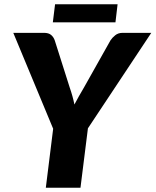

<svg xmlns="http://www.w3.org/2000/svg" viewBox="-20 -883 732 903"><path d="M393.5 -279.5 358.5 0H195.5L230 -277.5L42.5 -728.5H187.5Q208.5 -728.5 220.2 -718.8Q232 -709 237.5 -693L307.5 -472.5Q322.5 -429.5 330 -391.5Q339.5 -410.5 351 -430.2Q362.5 -450 375.5 -472.5L499.5 -693Q508 -706 522 -717.2Q536 -728.5 556.5 -728.5H691.5ZM239 -863H533L523 -778H228.5Z"/></svg>

Font: Lato ExtraBold
Style: Italic
Weight: 800
Italic angle: -7°
Designer: Lukasz Dziedzic with Adam Twardoch and Botio Nikoltchev
Foundry: tyPoland Lukasz Dziedzic
Version: Version 2.015; 2015-08-06; http://www.latofonts.com/